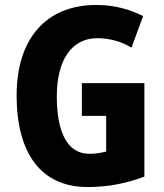

<svg xmlns="http://www.w3.org/2000/svg" viewBox="-20 -795 663 774"><path d="M310 -460V-328H408V-184C387 -179 367 -175 340 -175C250 -175 209 -265 209 -406C209 -555 270 -641 372 -641C423 -641 471 -627 510 -603L557 -730C506 -757 439 -775 369 -775C162 -775 47 -635 47 -410C47 -175 147 -41 333 -41C417 -41 490 -56 562 -83V-460Z"/></svg>

Font: Noto Sans Tamil UI Condensed ExtraBold
Style: Regular
Weight: 800
Width: 3
Designer: Jelle Bosma - Monotype Design Team
Foundry: Monotype Imaging Inc.
Version: Version 2.004